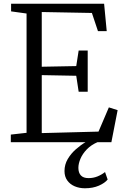

<svg xmlns="http://www.w3.org/2000/svg" viewBox="-20 -763 660 1030"><path d="M122.5 -50.5V-690.5L39.5 -702V-743H538.5L552.5 -596H505.5L473 -693.5L204 -698.5V-405L389 -408.5L402 -492H450.5V-271H402L389 -356.5L204 -360V-49L508.5 -57L564 -187L611 -172L577.5 0H38V-41ZM435.5 247Q406 247 381 236.5Q356 226 341 205.2Q326 184.5 326 154.5Q326 120 343.2 90.5Q360.5 61 387 37.8Q413.5 14.5 440 -1L468.5 -5L504.5 -1Q468.5 14.5 445.5 38.5Q422.5 62.5 411.5 88.8Q400.5 115 400.5 137.5Q400.5 163.5 413.8 178Q427 192.5 455 192.5Q480.5 192.5 502.8 183.5Q525 174.5 543.5 160L557.5 200Q543 218.5 510.8 232.8Q478.5 247 435.5 247Z"/></svg>

Font: Merriweather 28pt Light
Style: Regular
Weight: 300
Version: Version 2.100